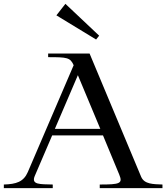

<svg xmlns="http://www.w3.org/2000/svg" viewBox="-68 -981 867 1001"><path d="M433 -775 226 -901 273 -961 449 -795ZM-48 0H207V-19C141 -21 94 -17 113 -63L204 -275H469L554 -70C573 -24 557 -19 452 -19V0H779V-19C731 -21 685 -20 668 -59L399 -702H183V-683C283 -683 298 -681 316 -641L77 -84C55 -33 17 -21 -48 -19ZM218 -309 338 -589 455 -309Z"/></svg>

Font: Ortica Linear
Style: Regular
Weight: 400
Designer: Benedetta Bovani
Foundry: Collletttivo
Version: Version 2.000;Glyphs 3.1.2 (3151)